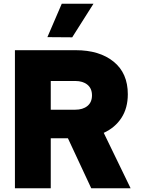

<svg xmlns="http://www.w3.org/2000/svg" viewBox="-20 -1009 781 1029"><path d="M311 -989H481L367 -809L234 -810ZM469 0 344 -268H252V0H60V-740H386Q513 -740 589 -678.5Q665 -617 665 -504Q665 -430 631 -377.5Q597 -325 536 -297L680 0ZM252 -575V-421H383Q424 -421 448.5 -441Q473 -461 473 -498Q473 -535 448.5 -555Q424 -575 383 -575Z"/></svg>

Font: Be Vietnam Black
Style: Regular
Weight: 900
Designer: Lam Bao; Tony Le; Vietanh Nguyen
Foundry: Yellow Type Foundry
Version: Version 5.000